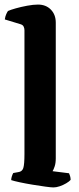

<svg xmlns="http://www.w3.org/2000/svg" viewBox="-20 -820 344 840"><path d="M214 0Q204 0 178.5 -3.5Q153 -7 122.5 -12Q92 -17 66.5 -22.5Q41 -28 29 -32Q29 -40 32 -49Q35 -58 38 -63L60 -67Q77 -69 82 -85Q87 -101 87 -146V-688Q87 -696 83.5 -703.5Q80 -711 70 -714L1 -735Q3 -749 7.5 -758.5Q12 -768 15 -772Q26 -777 49 -783.5Q72 -790 99 -795Q126 -800 146 -800Q181 -800 202.5 -778Q224 -756 224 -721V-127Q224 -106 219 -91.5Q214 -77 210 -71L282 -62Q284 -58 286.5 -50Q289 -42 289 -33Q283 -26 269.5 -18Q256 -10 241 -5Q226 0 214 0Z"/></svg>

Font: Texturina 12pt
Style: Bold
Weight: 700
Designer: Guillermo Torres Carreño
Foundry: Omnibus-Type
Version: Version 1.002